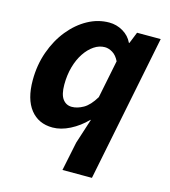

<svg xmlns="http://www.w3.org/2000/svg" viewBox="-105 -592 760 860"><g transform="rotate(15 275.5 -162.0)"><path d="M263.9 184.1 291.6 50.2 328.8 -65.2H326.8Q292.7 -30.1 251.3 -9.1Q209.8 12 171.2 12Q105.7 12 68.4 -35.3Q31.2 -82.6 31.2 -169.9Q31.2 -240.5 53.1 -302.2Q75 -363.8 112.5 -410.1Q150 -456.3 197.3 -482.2Q244.6 -508.1 296.1 -508.1Q330.2 -508.1 360.1 -490.7Q389.9 -473.2 404 -443H406.3L427.6 -496.1H537.3L400.6 184.1ZM230.8 -99.7Q256.1 -99.7 283.9 -115.4Q311.6 -131.1 336.8 -173.1L372.3 -348.9Q360 -374.2 341.7 -385.3Q323.5 -396.4 305.6 -396.4Q279.6 -396.4 255.8 -380.4Q232 -364.4 213.2 -336.3Q194.4 -308.2 183.6 -270.1Q172.9 -231.9 172.9 -187.4Q172.9 -141.9 188.6 -120.8Q204.4 -99.7 230.8 -99.7Z"/></g></svg>

Font: Source Sans Variable
Style: Italic
Weight: 200
Italic angle: -11°
Designer: Paul D. Hunt
Foundry: Adobe Systems Incorporated
Version: Version 3.006;hotconv 1.0.111;makeotfexe 2.5.65597